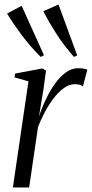

<svg xmlns="http://www.w3.org/2000/svg" viewBox="-20 -823 404 843"><path d="M36.5 0 105 -466 44 -483 46.5 -500 166 -522.5 182 -513 171 -431.5 151 -311Q163.5 -349.5 181.5 -387.2Q199.5 -425 221.8 -456Q244 -487 269.5 -505.2Q295 -523.5 322 -523.5Q338 -523.5 348 -521.5Q358 -519.5 363.5 -517L344 -443.5Q339.5 -448 329.5 -450.8Q319.5 -453.5 309.5 -453.5Q283 -453.5 258.2 -434.8Q233.5 -416 212 -386.8Q190.5 -357.5 174 -325.2Q157.5 -293 147 -266L108 0ZM159 -573Q137.5 -594 116 -618.8Q94.5 -643.5 75.2 -669.2Q56 -695 39.5 -719.2Q23 -743.5 11 -763.5L75 -797.5L173 -580.5ZM305 -573Q284.5 -595.5 264.8 -621.5Q245 -647.5 227.5 -674.8Q210 -702 195.5 -727.2Q181 -752.5 170.5 -774L237 -803L319 -579.5Z"/></svg>

Font: Merriweather 120pt Light
Style: Italic
Weight: 300
Italic angle: -7.8°
Version: Version 2.101